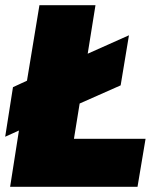

<svg xmlns="http://www.w3.org/2000/svg" viewBox="-31 -720 615 740"><path d="M8 0 42 -217 -11 -193 19 -384 73 -409 121 -700H337L307 -513L466 -584L434 -391L276 -321L254 -185H530L499 0Z"/></svg>

Font: Georama ExtraCondensed Thin Black
Style: Italic
Weight: 900
Italic angle: -9°
Version: Version 1.001